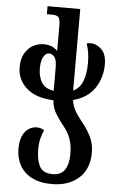

<svg xmlns="http://www.w3.org/2000/svg" viewBox="-65 -803 673 1100"><g transform="rotate(5 271.5 -253.5)"><path d="M519 -457Q519 -379 478.5 -319Q438 -259 355 -237Q360 -202 376.5 -174Q393 -146 416 -118Q445 -84 467 -41Q489 2 489 52Q489 149 430 201Q371 253 276 253Q206 253 159.5 228.5Q113 204 90.5 162Q68 120 68 68Q68 21 82 -8Q96 -37 117.5 -50Q139 -63 162 -63Q188 -63 205 -50Q196 -31 188.5 -3Q181 25 181 66Q181 121 200 158.5Q219 196 276 196Q324 196 345.5 163Q367 130 367 73Q367 19 352.5 -18Q338 -55 312 -86Q287 -117 267 -149.5Q247 -182 243 -226Q139 -231 86.5 -279.5Q34 -328 34 -398Q34 -446 52 -477.5Q70 -509 99 -525Q128 -541 161 -541Q211 -541 240 -509V-652Q240 -692 230.5 -703Q221 -714 191 -714H163V-760H351V-291Q390 -310 406 -352.5Q422 -395 422 -457Q422 -486 418 -512.5Q414 -539 405 -567Q415 -570 428 -570Q462 -570 490.5 -542Q519 -514 519 -457ZM150 -400Q150 -355 169.5 -321.5Q189 -288 240 -280V-413Q240 -458 226.5 -474.5Q213 -491 195 -491Q177 -491 163.5 -468.5Q150 -446 150 -400Z"/></g></svg>

Font: Noto Serif Georgian ExtraCondensed SemiBold
Style: Regular
Weight: 600
Width: 2
Designer: Monotype Design Team, Akaki Razmadze
Foundry: Google LLC
Version: Version 2.003; ttfautohint (v1.8.4.7-5d5b)